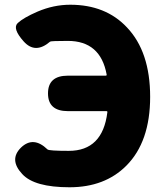

<svg xmlns="http://www.w3.org/2000/svg" viewBox="-20 -778 707 812"><path d="M74 -42Q17 -103 69 -154Q121 -204 181 -146Q187 -140 271 -140Q414 -140 434 -303Q435 -308 430 -308H267Q183 -308 183 -383Q183 -458 267 -458H427Q432 -458 431 -463Q405 -605 267 -605Q196 -605 192 -602Q129 -548 80 -603Q31 -658 55 -680.5Q79 -703 139 -729Q207 -758 277 -758Q427 -758 517 -662Q615 -559 615 -368.5Q615 -178 514 -77Q423 14 274 14Q125 14 74 -42Z"/></svg>

Font: Resource Han Rounded TW Heavy
Style: Regular
Weight: 900
Designer: Cyano Hao (round all glyphs); Ryoko NISHIZUKA 西塚涼子 (kana, bopomofo & ideographs); Paul D. Hunt (Latin, Greek & Cyrillic)
Foundry: Cyano Hao
Version: 0.990